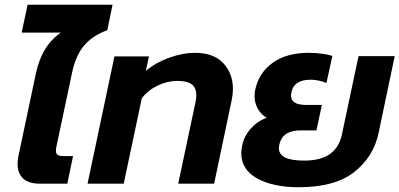

<svg xmlns="http://www.w3.org/2000/svg" viewBox="-20 -772 1679 807"><path d="M54 -83Q54 -102 58 -119L131 -464Q156 -581 236 -635H71L96 -752H453L431 -645Q368 -622 333 -580Q298 -538 283 -467L218 -160Q215 -147 215 -139Q215 -126 222.5 -121Q230 -116 247 -116H287L263 0H147Q101 0 77.5 -21.5Q54 -43 54 -83Z M461 -535H606L593 -474Q636 -510 692.5 -530Q749 -550 799 -550Q878 -550 918.5 -506.5Q959 -463 959 -398Q959 -377 954 -352L880 0H729L801 -339Q805 -355 805 -372Q805 -403 786 -417.5Q767 -432 725 -432Q684 -432 643 -412.5Q602 -393 576 -359L500 0H348Z M994 -129Q994 -139 998 -161Q1006 -200 1034 -231.5Q1062 -263 1101 -277Q1077 -291 1063.5 -315Q1050 -339 1050 -369Q1050 -383 1053 -396Q1068 -466 1126 -508Q1184 -550 1278 -550Q1307 -550 1335 -546Q1363 -542 1377 -537L1352 -423Q1340 -429 1321 -433Q1302 -437 1286 -437Q1216 -437 1205 -385Q1203 -375 1203 -371Q1203 -331 1266 -331H1333L1310 -224H1243Q1167 -224 1154 -164Q1152 -154 1152 -150Q1152 -124 1177.5 -110.5Q1203 -97 1259 -97Q1329 -97 1368 -125.5Q1407 -154 1418 -211L1487 -536H1639L1571 -212Q1550 -113 1469 -49Q1388 15 1235 15Q1128 15 1061 -22Q994 -59 994 -129Z"/></svg>

Font: Prompt SemiBold
Style: Italic
Weight: 600
Italic angle: -12°
Designer: Katatrad Team
Foundry: CadsonDemak
Version: Version 1.001